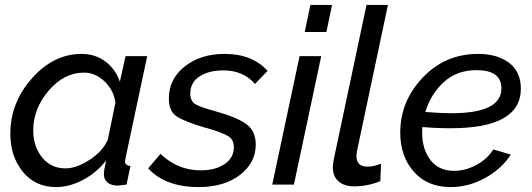

<svg xmlns="http://www.w3.org/2000/svg" viewBox="-20 -750 2162 780"><path d="M22 -207Q22 -333 110 -432Q198 -531 311 -531Q368 -531 409 -499.5Q450 -468 467 -418L490 -522H578L490 -108Q488 -98 488 -95Q488 -77 510 -76L494 0Q464 4 459 4Q432 4 417 -8.5Q402 -21 402 -41Q402 -57 411 -98Q372 -48 317 -19Q262 10 208 10Q123 10 72.5 -52.5Q22 -115 22 -207ZM418 -183 449 -333Q442 -384 404.5 -419.5Q367 -455 321 -455Q240 -455 177.5 -381.5Q115 -308 115 -221Q115 -155 151 -110.5Q187 -66 246 -66Q291 -66 344.5 -101Q398 -136 418 -183Z M582 -66 632 -125Q702 -58 795 -58Q855 -58 892.5 -83.5Q930 -109 930 -152Q930 -183 907 -197Q884 -211 823 -229Q815 -231 811 -232Q727 -257 696.5 -278Q666 -299 666 -350Q666 -429 730.5 -480Q795 -531 892 -531Q1005 -531 1067 -462L1016 -409Q968 -464 888 -464Q828 -464 790.5 -439.5Q753 -415 753 -370Q753 -340 772.5 -327.5Q792 -315 852 -299Q942 -274 980.5 -246Q1019 -218 1019 -163Q1019 -89 955 -39.5Q891 10 787 10Q652 10 582 -66Z M1241 -730H1329L1306 -620H1218ZM1197 -522H1285L1174 0H1086Z M1332 -71Q1332 -81 1336 -103L1469 -730H1556L1430 -135Q1428 -121 1428 -116Q1428 -73 1473 -73Q1497 -73 1528 -85L1525 -14Q1473 7 1419 7Q1378 7 1355 -13.5Q1332 -34 1332 -71Z M1811 -229Q1751 -229 1696 -234Q1695 -226 1695 -211Q1695 -144 1728.5 -100Q1762 -56 1825 -56Q1871 -56 1915.5 -80Q1960 -104 1984 -143L2055 -122Q2018 -64 1951 -27Q1884 10 1811 10Q1716 10 1661 -52.5Q1606 -115 1606 -211Q1606 -339 1697.5 -435Q1789 -531 1922 -531Q2001 -531 2048.5 -494.5Q2096 -458 2096 -390Q2096 -229 1811 -229ZM1916 -465Q1836 -465 1783 -416.5Q1730 -368 1708 -295Q1775 -290 1814 -290Q2017 -290 2017 -391Q2017 -465 1916 -465Z"/></svg>

Font: Raleway-v4020 Medium
Style: Italic
Weight: 500
Italic angle: -12°
Designer: Matt McInerney, Pablo Impallari, Rodrigo Fuenzalida
Foundry: Matt McInerney, Pablo Impallari, Rodrigo Fuenzalida
Version: Version 4.020;PS 004.020;hotconv 1.0.88;makeotf.lib2.5.64775